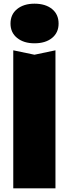

<svg xmlns="http://www.w3.org/2000/svg" viewBox="-20 -857 374 1042"><path d="M52 -584 167 -560 281 -584V165H52ZM167 -622Q109 -622 73 -651Q37 -680 37 -729Q37 -779 73 -808Q109 -837 167 -837Q227 -837 262.5 -808Q298 -779 298 -729Q298 -680 262.5 -651Q227 -622 167 -622Z"/></svg>

Font: Unbounded ExtraBold
Style: Regular
Weight: 800
Designer: Luke Prowse, Jean-Baptiste Morizot, Fátima Lázaro, Florian Runge
Foundry: NaN
Version: Version 1.701;gftools[0.9.28.dev5+ged2979d]